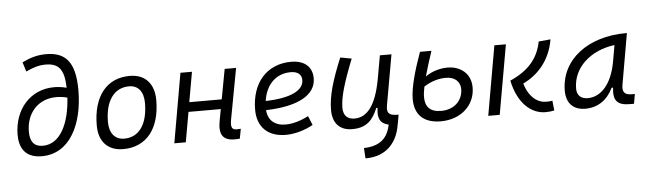

<svg xmlns="http://www.w3.org/2000/svg" viewBox="-55 -966 4799 1425"><g transform="rotate(-5 2344.0 -253.5)"><path d="M225.1 9.8C434.6 9.8 537.6 -202.6 537.6 -456.1C537.6 -664.1 466.8 -742.2 321.8 -742.2C246.1 -742.2 193.4 -721.2 142.6 -696.8L164.6 -626.5C215.3 -650.4 258.3 -665.5 312 -665.5C415 -665.5 449.2 -608.9 452.1 -480.5C419.9 -488.8 389.2 -492.7 359.9 -492.7C180.7 -492.7 61.5 -352.5 59.1 -168C58.1 -75.7 94.2 9.8 225.1 9.8ZM451.2 -407.2C440.4 -219.7 371.1 -66.9 239.3 -66.9C175.3 -66.9 144 -104.5 144.5 -181.2C144.5 -313 228.5 -418 369.6 -418C395 -418 422.9 -414.6 451.2 -407.2Z M831.1 9.8C1004.4 9.8 1106.9 -117.2 1106.9 -331.5C1106.9 -455.1 1039.6 -527.3 925.8 -527.3C752.9 -527.3 650.4 -398.4 650.4 -181.2C650.4 -61 717.8 9.8 831.1 9.8ZM846.2 -66.9C776.9 -66.9 735.4 -116.2 735.4 -200.2C735.4 -357.4 802.2 -450.7 914.6 -450.7C982.4 -450.7 1021.5 -400.9 1021.5 -317.4C1021.5 -159.7 956.1 -66.9 846.2 -66.9Z M1212.4 0H1297.9L1337.4 -223.1H1578.1L1562 -136.7C1543 -35.2 1575.2 9.8 1660.2 9.8C1675.3 9.8 1688 9.3 1699.7 7.8L1713.4 -64.5C1702.6 -63.5 1692.9 -63 1683.1 -63C1644.5 -63 1637.7 -85.4 1647.9 -141.6L1717.8 -517.6H1632.8L1591.3 -294.4H1349.6L1389.2 -517.6H1303.2Z M2047.4 -66.9C1966.8 -66.9 1917.5 -110.8 1912.1 -186C2147 -191.9 2285.2 -264.6 2285.2 -390.6C2285.2 -476.6 2227.1 -527.3 2128.9 -527.3C1948.2 -527.3 1831.5 -397.5 1831.5 -194.8C1831.5 -66.4 1910.2 9.8 2043 9.8C2108.4 9.8 2183.6 -11.2 2246.6 -46.4L2218.3 -114.7C2162.6 -84.5 2099.6 -66.9 2047.4 -66.9ZM1915.5 -253.4C1932.6 -375.5 2008.8 -450.7 2118.7 -450.7C2170.4 -450.7 2199.7 -426.3 2199.7 -385.7C2199.7 -305.2 2096.7 -258.8 1915.5 -253.4Z M2616.2 234.9C2736.8 235.8 2817.4 177.2 2856.4 79.6C2866.7 53.2 2873.5 22.9 2879.9 -13.7L2889.2 -66.9L2872.6 -67.4C2815.4 -68.4 2799.3 -89.4 2809.6 -146L2875.5 -517.6H2789.1L2756.8 -336.4V-336.9C2723.1 -157.2 2659.2 -66.4 2561.5 -66.4C2507.8 -66.4 2478 -97.2 2478 -153.8C2478 -231.9 2509.8 -338.9 2578.6 -511.7L2494.6 -527.3C2426.3 -362.3 2392.6 -248 2392.6 -145C2392.6 -45.4 2444.8 10.3 2538.6 10.3C2648.4 10.3 2693.8 -47.4 2728.5 -130.9H2738.3C2726.1 -56.6 2745.1 -13.2 2809.6 0.5C2805.2 20.5 2800.3 37.6 2793 54.2C2764.2 120.6 2707 155.3 2611.3 157.7Z M3197.8 9.8C3346.7 9.8 3454.1 -86.9 3454.1 -220.7C3454.1 -326.7 3374 -383.3 3281.2 -383.3C3226.6 -383.3 3165 -366.7 3115.7 -331.5C3130.4 -385.7 3150.4 -448.7 3173.3 -517.6H3087.9C3039.6 -384.3 3003.4 -255.9 3003.4 -172.4C3003.4 -61.5 3064.5 9.8 3197.8 9.8ZM3098.1 -257.8C3156.2 -294.9 3210.9 -308.6 3262.2 -308.6C3331.5 -308.6 3368.7 -268.1 3368.7 -215.8C3368.7 -131.8 3305.2 -66.9 3207 -66.9C3123 -66.9 3088.4 -109.9 3088.4 -179.7C3088.4 -200.7 3091.8 -227.1 3098.1 -257.8Z M3977.5 9.8C4003.4 9.8 4023.9 7.3 4043 2.9L4035.2 -70.3C4020.5 -67.9 4008.8 -66.9 3986.8 -66.9C3929.2 -66.9 3862.8 -108.9 3831.1 -215.8C3931.6 -265.1 4032.2 -357.4 4061 -525.4L3972.2 -517.1C3948.2 -389.6 3871.6 -305.7 3737.3 -246.1C3772.5 -77.6 3869.1 9.8 3977.5 9.8ZM3551.3 0H3636.7L3728 -517.6H3642.1Z M4274.9 10.3C4366.7 10.3 4439.9 -39.6 4481.4 -127.9H4492.2C4481 -32.2 4511.7 4.9 4606 4.9H4636.7L4649.4 -66.9H4624.5C4570.8 -66.9 4554.2 -92.3 4564 -145L4629.9 -522.5H4620.6C4342.3 -522.5 4133.3 -370.1 4133.3 -135.3C4133.3 -43 4184.6 10.3 4274.9 10.3ZM4298.8 -66.4C4248 -66.4 4218.3 -94.7 4218.3 -144C4218.3 -299.8 4347.7 -418 4530.3 -441.9L4508.8 -319.3C4480 -157.7 4399.4 -66.4 4298.8 -66.4Z"/></g></svg>

Font: Cascadia Code SemiLight
Style: Italic
Weight: 350
Italic angle: -10°
Monospace: yes
Designer: Aaron Bell
Foundry: Saja Typeworks
Version: Version 2404.023